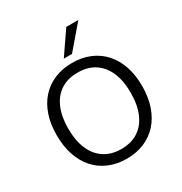

<svg xmlns="http://www.w3.org/2000/svg" viewBox="-212 -1093 1192 1257"><g transform="rotate(-30 383.5 -464.0)"><path d="M383 9Q310 9 250 -16.5Q190 -42 148 -89Q106 -136 83.5 -203Q61 -270 61 -353Q61 -437 83.5 -503.5Q106 -570 148 -616.5Q190 -663 249.5 -688.5Q309 -714 383 -714Q458 -714 517.5 -689Q577 -664 619.5 -617Q662 -570 684.5 -503.5Q707 -437 707 -354Q707 -270 684 -203Q661 -136 619 -89Q577 -42 517.5 -16.5Q458 9 383 9ZM383 -64Q459 -64 511.5 -98Q564 -132 592 -197Q620 -262 620 -353Q620 -445 592 -509Q564 -573 511.5 -607Q459 -641 383 -641Q309 -641 256.5 -607Q204 -573 176 -508.5Q148 -444 148 -353Q148 -262 176 -197.5Q204 -133 256.5 -98.5Q309 -64 383 -64ZM352 -765 470 -937H561L414 -765Z"/></g></svg>

Font: NunitoSans1
Style: Book
Weight: 400
Designer: Vernon Adams
Foundry: Vernon Adams
Version: Version 3.101;gftools[0.9.27]